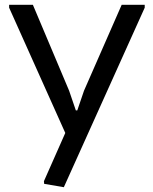

<svg xmlns="http://www.w3.org/2000/svg" viewBox="-20 -560 638 800"><path d="M164 206 163 195 252 -6 18 -528V-540H117L268 -182L296 -100H302L330 -182L487 -540H583V-528L246 220Z"/></svg>

Font: Encode Sans Wide
Style: Regular
Weight: 400
Designer: Pablo Impallari, Andres Torresi
Foundry: Pablo Impallari, Andres Torresi
Version: Version 1.000; ttfautohint (v1.00) -l 8 -r 50 -G 200 -x 14 -